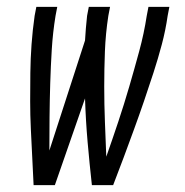

<svg xmlns="http://www.w3.org/2000/svg" viewBox="-20 -540 540 560"><path d="M78 0Q76 -41 74 -81.5Q72 -122 70 -163Q68 -204 68 -245Q68 -286 68.5 -327.5Q69 -369 72 -410.5Q75 -452 81 -494L86 -520H147L142 -494Q134 -445 131 -395.5Q128 -346 126.5 -297Q125 -248 124.5 -199Q124 -150 124 -101L228 -422Q229 -440 230.5 -458Q232 -476 234 -494L239 -520H301L296 -494Q288 -442 286 -390.5Q284 -339 284 -287.5Q284 -236 286 -185Q288 -134 290 -83Q308 -134 325 -185Q342 -236 357 -287.5Q372 -339 386 -390.5Q400 -442 408 -494L413 -520H474L469 -494Q463 -452 452 -410.5Q441 -369 427.5 -327.5Q414 -286 400 -245Q386 -204 371 -163Q356 -122 341 -81.5Q326 -41 310 0H248Q241 -63 235.5 -126Q230 -189 228 -253L140 0Z"/></svg>

Font: Iosevka Curly Light
Style: Italic
Weight: 300
Italic angle: -9°
Monospace: yes
Designer: Belleve Invis
Foundry: Belleve Invis
Version: Version 22.1.2; ttfautohint (v1.8.4)